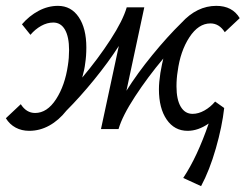

<svg xmlns="http://www.w3.org/2000/svg" viewBox="-32 -441 840 656"><path d="M575 -197Q571 -173 571 -146Q571 -101 585.5 -76.5Q600 -52 626 -52Q646 -52 666.5 -63.5Q687 -75 703 -94L734 -72Q727 -9 705.5 66Q684 141 655 195L594 167Q642 95 681 -19Q645 6 609 6Q564 6 537.5 -32.5Q511 -71 511 -136Q511 -159 516 -192Q522 -226 526 -241Q473 -178 429.5 -111.5Q386 -45 373 0H313L374 -284Q338 -228 289.5 -168.5Q241 -109 195 -63Q169 -30 136.5 -12Q104 6 68 6Q42 6 21.5 -5Q1 -16 -12 -37L39 -85Q58 -55 88 -55Q129 -55 159.5 -102Q190 -149 200 -218Q204 -243 204 -270Q204 -315 190 -339.5Q176 -364 150 -364Q129 -364 108.5 -352.5Q88 -341 72 -322L43 -358Q68 -387 100 -404Q132 -421 166 -421Q211 -421 237 -382.5Q263 -344 263 -279Q263 -249 259 -224Q257 -205 249 -176Q303 -240 345.5 -305.5Q388 -371 401 -416H461L400 -131Q437 -190 488.5 -253Q540 -316 588 -363Q641 -421 707 -421Q762 -421 787 -379L736 -331Q717 -361 687 -361Q646 -361 615 -313.5Q584 -266 575 -197Z"/></svg>

Font: Ysabeau Medium
Style: Italic
Weight: 500
Italic angle: -12°
Designer: Christian Thalmann (Catharsis Fonts)
Version: Version 0.003